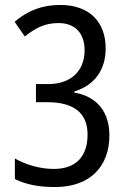

<svg xmlns="http://www.w3.org/2000/svg" viewBox="-20 -744 512 774"><path d="M406 -549C406 -655 341 -724 223 -724C149 -724 91 -701 39 -656L80 -597C123 -631 160 -651 216 -651C282 -651 321 -611 321 -541C321 -460 268 -405 174 -405H125V-332H171C278 -332 333 -288 333 -202C333 -118 291 -63 197 -63C144 -63 88 -78 40 -105V-22C88 1 138 10 202 10C345 10 421 -75 421 -198C421 -292 372 -355 279 -371V-375C361 -400 406 -462 406 -549Z"/></svg>

Font: Noto Sans Lao Looped Condensed
Style: Regular
Weight: 400
Width: 3
Designer: Mark Frömberg, Ben Mitchell
Foundry: The Fontpad Ltd
Version: Version 1.002